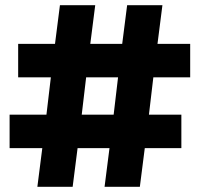

<svg xmlns="http://www.w3.org/2000/svg" viewBox="-20 -720 770 740"><path d="M402 -149H279L260 0H124L143 -149H17V-278H159L176 -422H50V-551H192L211 -700H347L328 -551H451L470 -700H606L587 -551H713V-422H571L554 -278H679V-149H538L519 0H383ZM418 -278 435 -422H312L295 -278Z"/></svg>

Font: Chess Sans ExtraBold
Style: Regular
Weight: 800
Designer: Wolf Bōese
Foundry: Wolf Bōese
Version: Version 7.223